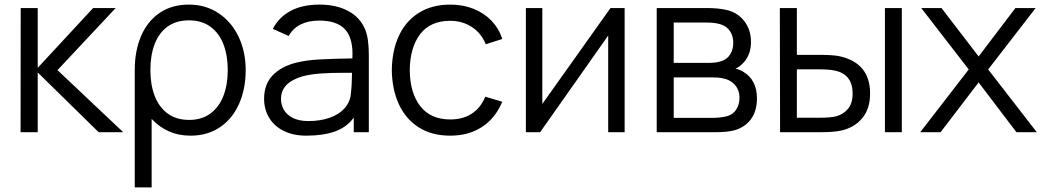

<svg xmlns="http://www.w3.org/2000/svg" viewBox="-20 -575 4539 835"><path d="M144 0H69.5L70 -540H144V-280L385 -540H483L230 -270L516 0H409L144 -260Z M1048.5 -270.5Q1048.5 -189 1020 -124Q991.5 -59 937 -22Q882.5 15 808.5 15Q757 15 714.2 -4Q671.5 -23 639.5 -58V240H566V-270.5Q566 -354 593.5 -418.2Q621 -482.5 674 -518.8Q727 -555 801.5 -555Q874 -555 930.2 -517.8Q986.5 -480.5 1017.5 -415.5Q1048.5 -350.5 1048.5 -270.5ZM970.5 -270.5Q970.5 -333 952 -381.8Q933.5 -430.5 895.5 -458.5Q857.5 -486.5 801.5 -486.5Q746.5 -486.5 709 -459.5Q671.5 -432.5 652.8 -383.8Q634 -335 634 -270.5Q634 -206.5 652.8 -157.8Q671.5 -109 709.2 -81.2Q747 -53.5 803 -53.5Q857.5 -53.5 895.2 -81.5Q933 -109.5 951.8 -158.5Q970.5 -207.5 970.5 -270.5Z M1584 -335.5V0H1518.5V-63.5Q1487.5 -21 1436 -3Q1384.5 15 1313 15Q1254 15 1212.2 -6.5Q1170.5 -28 1149.5 -64.5Q1128.5 -101 1128.5 -145Q1128.5 -208 1165 -246.5Q1201.5 -285 1266 -302Q1310 -313 1364.5 -316.2Q1419 -319.5 1512.5 -321Q1513 -327.5 1513 -340Q1513 -415 1477.8 -450.2Q1442.5 -485.5 1368 -485.5Q1322 -485.5 1288.2 -469Q1254.5 -452.5 1235.5 -418.5L1166.5 -449.5Q1193 -500.5 1244.2 -527.8Q1295.5 -555 1369 -555Q1443 -555 1494.8 -527Q1546.5 -499 1568 -447Q1584 -409 1584 -335.5ZM1506.5 -175Q1510 -200 1511 -258.5H1473Q1417 -258.5 1373 -255.2Q1329 -252 1295.5 -243Q1202 -215.5 1202 -145Q1202 -120 1214.2 -98Q1226.5 -76 1253.5 -62.2Q1280.5 -48.5 1321.5 -48.5Q1373.5 -48.5 1414.8 -63.2Q1456 -78 1480.5 -106.5Q1505 -135 1506.5 -175Z M1684 -270Q1685 -355.5 1715 -419.8Q1745 -484 1802 -519.5Q1859 -555 1938.5 -555Q1992.5 -555 2038.5 -537Q2084.5 -519 2117 -485.2Q2149.5 -451.5 2164.5 -405.5L2092.5 -382.5Q2073.5 -430.5 2032.2 -457.5Q1991 -484.5 1938 -484.5Q1851.5 -484.5 1807.2 -426.5Q1763 -368.5 1762 -270Q1763 -170.5 1808 -113Q1853 -55.5 1938 -55.5Q1993 -55.5 2031.8 -80.8Q2070.5 -106 2090.5 -154.5L2164.5 -132.5Q2134 -60.5 2076 -22.8Q2018 15 1938 15Q1858 15 1801.2 -21Q1744.5 -57 1714.8 -121.5Q1685 -186 1684 -270Z M2635 -540H2696.5V0H2625V-420.5L2329 0H2267V-540H2338.5V-123Z M2836 0V-540H3058.5Q3078 -540 3101.8 -537.8Q3125.5 -535.5 3145 -530.5Q3191 -518 3218.5 -481Q3246 -444 3246 -392.5Q3246 -336.5 3212.5 -301.5Q3197 -284.5 3178.5 -276.5Q3195 -273.5 3213 -262.5Q3272 -227 3272 -147Q3272 -92.5 3246 -57Q3220 -21.5 3174.5 -8.5Q3144.5 0 3087.5 0ZM3061 -301.5Q3096.5 -301.5 3118.5 -309.5Q3143.5 -318 3156.2 -339.5Q3169 -361 3169 -388.5Q3169 -417.5 3155.2 -438.8Q3141.5 -460 3116 -468.5Q3092 -477 3051 -477H2910V-301.5ZM3084 -62.5Q3096 -62.5 3111.5 -64.2Q3127 -66 3139 -69Q3167 -76 3181.5 -98Q3196 -120 3196 -149Q3196 -184 3175.2 -206.8Q3154.5 -229.5 3120 -235Q3105 -238.5 3073.5 -238.5H2910V-62.5Z M3372.5 0 3371.5 -540H3445.5V-336.5H3539.5Q3596 -336.5 3626 -331.5Q3764 -303.5 3764 -168.5Q3764 -101.5 3729.5 -60.5Q3695 -19.5 3637.5 -7Q3606 0 3546 0ZM3902 0H3828.5V-540H3902ZM3543 -63Q3594 -63 3617.5 -69.5Q3648 -78 3668 -101.8Q3688 -125.5 3688 -168.5Q3688 -251.5 3611 -268Q3584.5 -273.5 3543 -273.5H3445.5V-63Z M4070.5 0H3982L4193 -273L3986.5 -540H4074.5L4236 -329.5L4396 -540H4484L4277.5 -273L4489 0H4400.5L4236 -216.5Z"/></svg>

Font: CCSD_manrope
Style: Regular
Weight: 400
Designer: Mikhail Sharanda
Foundry: Mikhail Sharanda
Version: Version 4.503